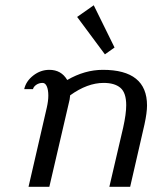

<svg xmlns="http://www.w3.org/2000/svg" viewBox="-20 -719 586 739"><path d="M73.2 0ZM160.2 -305.2Q166 -331.1 166 -351.1Q166 -373 160.2 -386.5Q154.3 -399.9 144 -399.9Q130.4 -399.9 119.9 -392.8Q109.4 -385.7 106.9 -376H73.2Q80.1 -406.7 108.2 -428.5Q136.2 -450.2 169.9 -450.2Q215.8 -450.2 238.8 -411.1Q306.2 -450.2 376 -450.2Q545.9 -450.2 545.9 -313Q545.9 -285.2 536.1 -240.2L481 0H400.9L454.1 -228Q465.8 -280.8 465.8 -314Q465.8 -361.8 443.6 -380.9Q421.4 -399.9 378.9 -399.9Q316.4 -399.9 250 -352.1Q249.5 -349.6 249 -344.2Q248.5 -338.9 248 -335.9L169.9 0H89.8ZM276.9 -509.8ZM276.9 -509.8ZM340.8 -698.7 420.9 -536.1 383.8 -509.8 276.9 -653.8Z"/></svg>

Font: Pfennig
Style: Italic
Weight: 500
Italic angle: -13°
Version: Version 20120410 ; ttfautohint (v0.8)